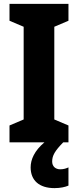

<svg xmlns="http://www.w3.org/2000/svg" viewBox="-20 -734 403 990"><path d="M249 99C249 68 263 44 306 0H333V-87L260 -118V-596L333 -627V-714H29V-627L102 -596V-118L29 -87V0H209C158 43 138 88 138 129C138 196 182 236 261 236C292 236 317 230 333 223V129C323 134 308 139 291 139C265 139 249 123 249 99Z"/></svg>

Font: Noto Sans Khmer Condensed ExtraBold
Style: Regular
Weight: 800
Width: 3
Designer: Danh Hong and the Monotype Design Team
Foundry: Monotype Imaging Inc.
Version: Version 2.004